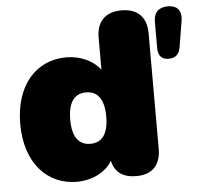

<svg xmlns="http://www.w3.org/2000/svg" viewBox="-50 -732 831 796"><g transform="rotate(-5 365.0 -334.0)"><path d="M239 12C303 12 361 -18 386 -63C396 -15 430 10 486 10C552 10 588 -27 588 -95V-575C588 -643 551 -680 484 -680C417 -680 380 -643 380 -575V-442C352 -480 298 -506 239 -506C113 -506 25 -408 25 -247C25 -86 114 12 239 12ZM308 -140C265 -140 233 -168 233 -247C233 -326 265 -354 308 -354C351 -354 383 -326 383 -247C383 -168 351 -140 308 -140ZM661 -463C690 -463 706 -477 711 -507L729 -617C735 -657 716 -680 677 -680C639 -680 618 -659 618 -621V-511C618 -480 633 -463 661 -463Z"/></g></svg>

Font: SN Pro Black
Style: Regular
Weight: 900
Designer: Tobias Whetton
Foundry: Supernotes
Version: Version 1.001;Glyphs 3.2 (3249)